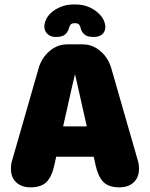

<svg xmlns="http://www.w3.org/2000/svg" viewBox="-20 -814 659 844"><path d="M114 9.5Q75 9.5 51.5 -12.2Q28 -34 28 -73Q28 -81 29 -89.2Q30 -97.5 32.5 -106L149.5 -513Q162.5 -559 197.2 -589Q232 -619 275.5 -619H343.5Q387 -619 421.8 -589Q456.5 -559 469.5 -513L586.5 -106Q589 -97.5 590 -89.2Q591 -81 591 -73Q591 -34 567.5 -12.2Q544 9.5 505 9.5Q457.5 9.5 434.5 -14Q411.5 -37.5 401 -84.5L392 -125H227L218 -84.5Q207.5 -37.5 184.5 -14Q161.5 9.5 114 9.5ZM257.5 -258.5H361.5L320 -443Q317 -456 314.5 -467.2Q312 -478.5 309.5 -488Q307.5 -478.5 304.8 -467.2Q302 -456 299 -443ZM392 -651.5Q362 -651.5 349.5 -664Q337 -676.5 334.5 -690.5Q333 -698.5 328.2 -705.2Q323.5 -712 309 -712Q294.5 -712 289.8 -705.2Q285 -698.5 283 -690.5Q280 -676 267.8 -663.8Q255.5 -651.5 225.5 -651.5Q202.5 -651.5 188.8 -664.5Q175 -677.5 175 -697Q175 -712 183.2 -729.8Q191.5 -747.5 211.5 -763.5Q228.5 -777 252.2 -785.8Q276 -794.5 308 -794.5Q344.5 -794.5 370.5 -783.2Q396.5 -772 413.5 -755Q429.5 -740 436.2 -724.2Q443 -708.5 443 -695Q443 -676 429.8 -663.8Q416.5 -651.5 392 -651.5Z"/></svg>

Font: Sono ExtraLight Monospace ExtraBold
Style: Regular
Weight: 800
Version: Version 2.112